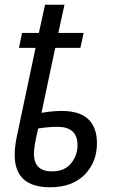

<svg xmlns="http://www.w3.org/2000/svg" viewBox="-20 -780 486 810"><path d="M191 10Q285 10 337 -43Q389 -96 389 -175Q389 -312 240 -312Q218 -312 195 -309.5Q172 -307 155 -304L213 -578H319L333 -641H226L252 -760H170L144 -641H73L60 -578H130L52 -209Q42 -164 42 -126Q42 10 191 10ZM199 -57Q123 -57 123 -132Q123 -162 141 -238Q186 -245 222 -245Q307 -245 307 -168Q307 -124 279.5 -90.5Q252 -57 199 -57Z"/></svg>

Font: Noto Sans UI SemiCondensed
Style: Italic
Weight: 400
Width: 4
Italic angle: -12°
Designer: Monotype Design Team
Foundry: Monotype Imaging Inc.
Version: Version 1.901